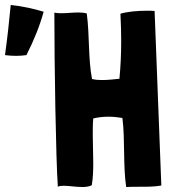

<svg xmlns="http://www.w3.org/2000/svg" viewBox="-184 -750 695 770"><path d="M-141 -730C-147 -667 -154 -600 -164 -529C-149 -527 -134 -526 -119 -526C-106 -526 -92 -527 -78 -529C-47 -590 -24 -648 -9 -703C-49 -715 -93 -725 -141 -730ZM323 0C337 -1 356 -1 377 -1C406 -1 437 -1 463 -6L436 -706C426 -707 415 -707 404 -707C367 -707 325 -703 299 -695C301 -655 302 -619 302 -585C302 -535 300 -488 295 -434H294C273 -432 249 -429 225 -429C211 -429 198 -430 186 -433H185C169 -518 176 -604 164 -696C153 -699 142 -700 130 -700C108 -700 86 -697 64 -697C55 -697 46 -697 37 -699H34V-698C34 -494 40 -114 48 -1C53 -4 61 -5 71 -5C92 -5 121 0 146 0C161 0 174 -2 184 -7C189 -36 190 -66 190 -97C190 -134 188 -172 188 -210C188 -232 188 -253 190 -275C211 -280 231 -282 252 -282C270 -282 288 -280 306 -277L307 -276C318 -190 309 -89 322 0Z"/></svg>

Font: HEYCLAY
Style: Regular
Weight: 400
Designer: Marcelo Magalhaes
Foundry: Marcelo Magalhães
Version: Version 1.300;hotconv 1.0.109;makeotfexe 2.5.65596